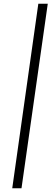

<svg xmlns="http://www.w3.org/2000/svg" viewBox="-20 -846 299 1027"><path d="M45.5 161 185 -826H235.5L95 161Z"/></svg>

Font: Public Sans ExtraLight
Style: Italic
Weight: 200
Italic angle: -8°
Designer: The Public Sans project authors (U.S. Web Design System). Libre Franklin designed by Pablo Impallari and Rodrigo Fuenzal
Version: Version 1.007; ttfautohint (v1.8.1) -l 8 -r 50 -G 200 -x 14 